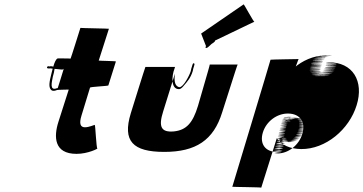

<svg xmlns="http://www.w3.org/2000/svg" viewBox="-20 -808 1667 881"><path d="M215.1 -504C211.1 -504 209.1 -504 205.8 -503C202.8 -503 201 -507 197.5 -502C191 -494 202.7 -493 208 -494H212C215 -494 218.7 -493 221.7 -493C215.8 -467 201.3 -423 208.8 -405C213.8 -392 222.3 -387 241.8 -395C247.7 -398 246.1 -406 240.2 -403C206.2 -390 218.1 -432 222.4 -456C226.1 -468 228.8 -480 230.4 -492H231.4C240.1 -491 252.8 -490 261.5 -489H266.5C269.5 -489 272.1 -491 272.7 -493C272.7 -493 242.5 -394 241.8 -395C241.1 -396 295.4 -397 295.4 -397L248.1 -249C226.3 -181 227.2 -102 331.2 -102C384.2 -102 431.8 -127 426.8 -127C421.8 -127 417.8 -235 414.8 -235C411.8 -235 389.5 -224 369.5 -224C348.5 -224 342.7 -241 353.7 -277L393.1 -406C394.3 -410 476.3 -413 477.2 -416C478.1 -419 510.9 -523 511.8 -526C512.4 -528 431.7 -529 433 -530L479.7 -676C481 -677 348.6 -679 348.9 -680C348.9 -680 304.5 -538 303.8 -539C303.1 -540 246.1 -540 245.1 -540C236.5 -538 229.7 -519 226.3 -508L224.5 -502C221.8 -503 218.1 -504 215.1 -504Z M902.9 -654 925.9 -595C924.6 -594 921.3 -593 922.7 -591C926.3 -580 943.4 -600 950.3 -606C954.2 -609 969.6 -617 966.2 -622C962 -628 948 -615 945.1 -612C942.2 -609 1150.4 -711 1147.5 -708C1144.5 -705 1099.5 -790 1097.9 -788C1096.6 -787 904.3 -655 902.9 -654ZM647.2 -501H783.2L781 -494C767 -458 764 -399 801 -399C810 -399 817.7 -408 822.6 -414C839.7 -434 854.6 -450 864.1 -481C865.9 -487 866.1 -491 866.7 -493L868.9 -500L870.7 -506C871.9 -510 873.1 -514 871.8 -516C865.6 -522 863.2 -511 861.7 -506L859.9 -500L857.7 -493C857.1 -491 856.9 -487 855.1 -481C849.2 -462 821.7 -408 803.7 -408C802.7 -408 800.7 -408 799 -409C779.2 -416 779.4 -446 782.7 -470L728.8 -297C705.8 -225 720.1 -200 777.7 -205C835.5 -211 864.6 -244 888.4 -322C888.4 -325 944.2 -511 942.5 -512H1070.5C1068.5 -512 1001.2 -295 999.6 -293C960.1 -164 877.9 -111 733.9 -111C589.9 -111 540.9 -160 580.1 -288C580.1 -288 646.2 -501 647.2 -501Z M1616.4 -325C1651 -435 1599.2 -524 1486.6 -522C1434 -520 1598.4 -518 1485.8 -516C1433.1 -514 1598.1 -514 1485.8 -513C1432.5 -512 1596.9 -510 1484.6 -509C1431.3 -508 1596 -507 1483.7 -506C1430.4 -505 1596.1 -504 1482.2 -501C1428.3 -498 1592.6 -496 1479.3 -495C1426 -494 1590.7 -493 1477.4 -492C1424.1 -491 1588.5 -489 1475.2 -488C1421.9 -487 1587.9 -487 1474.3 -485C1420.7 -483 1584.4 -482 1470.8 -480C1417.4 -479 1581.1 -478 1466.5 -476C1411.9 -474 1576.3 -472 1462 -471C1408.7 -470 1571.4 -469 1458.1 -468C1404.8 -467 1568.8 -467 1455.5 -466C1402.2 -465 1565.9 -464 1451.6 -463C1397.2 -462 1562.2 -462 1447.9 -461C1394.6 -460 1558.6 -460 1444.6 -460C1390.6 -460 1554.3 -459 1440.3 -459C1386.3 -459 1550.3 -459 1437.3 -459C1384.3 -459 1548.6 -460 1434.6 -460C1380.6 -460 1544.9 -461 1430.9 -461C1376.9 -461 1542.2 -462 1428.2 -462C1374.2 -462 1539.2 -462 1425.6 -463C1371.9 -464 1535.9 -464 1422.2 -465C1369.2 -465 1533.5 -466 1420.8 -467C1368.1 -468 1532.7 -470 1419.7 -470C1366.7 -470 1530.9 -474 1417.9 -474C1364.9 -474 1529.8 -477 1415.8 -477C1362.8 -477 1527.8 -480 1414.8 -480C1361.8 -480 1527.4 -482 1414.4 -482C1360.4 -482 1523.7 -483 1409.7 -483C1356.7 -483 1523.9 -487 1411.8 -490C1359.7 -493 1525.6 -496 1413.3 -498C1360.9 -500 1527.5 -502 1415.1 -504C1362.7 -506 1529.3 -508 1416.9 -510C1364.2 -511 1529.5 -512 1417.1 -514C1364.8 -516 1532 -520 1419 -520C1366 -520 1532.9 -523 1419.9 -523C1367.9 -523 1534.8 -526 1423.4 -528C1371.7 -529 1537 -530 1425.3 -531C1373.6 -532 1539 -533 1427.3 -534C1375.6 -535 1540.9 -536 1429.2 -537C1377.5 -538 1543.8 -539 1432.1 -540C1381.4 -541 1546.7 -542 1436 -543C1385.3 -544 1551.6 -545 1440.9 -546C1389.2 -547 1556.2 -547 1445.5 -548C1394.8 -549 1560.8 -549 1450.2 -550C1398.2 -550 1565.5 -551 1453.5 -551C1402.5 -551 1568.8 -552 1457.8 -552C1406.8 -552 1573.1 -553 1462.1 -553C1409.1 -553 1579.4 -554 1466.4 -554C1414.4 -554 1580.1 -553 1469.1 -553C1418.1 -553 1366.7 -529 1329.9 -497L1333.3 -495C1335 -494 1349.5 -538 1350.2 -537C1350.2 -537 1220.6 -535 1221.3 -534C1222 -533 1046.3 48 1046 49C1046.7 50 1178.4 51 1178.8 53L1250.2 -174C1272.4 -142 1310.2 -125 1361.9 -124C1474.6 -123 1582.4 -214 1616.4 -325ZM1367.6 -195C1352.1 -141 1301.5 -103 1252.8 -104C1205.1 -105 1305.7 -107 1255.7 -107C1205.7 -107 1306.3 -109 1256.3 -109C1207.3 -109 1308.2 -112 1258.9 -114C1210.5 -116 1311.1 -118 1261.7 -120C1213.3 -122 1313.2 -125 1264.1 -128C1215.1 -131 1316.7 -133 1267.6 -136C1218.5 -139 1318.4 -142 1269.3 -145C1219.9 -147 1321.9 -150 1271.8 -153C1222.7 -156 1322.3 -158 1272.9 -160C1223.8 -163 1324.4 -165 1275.1 -167C1225.7 -169 1327.2 -174 1276.2 -174C1226.2 -174 1327.1 -177 1277.1 -177C1228.1 -177 1328.1 -177 1278.1 -177C1228.8 -176 1329.5 -175 1279.2 -174C1229.9 -173 1330.6 -172 1280.3 -171C1231 -170 1331.4 -168 1282.1 -167C1233.4 -165 1334.1 -164 1285.8 -163C1237.5 -162 1338.5 -162 1289.2 -161C1241.2 -161 1341.9 -160 1292.6 -159C1244.6 -159 1345.3 -158 1296.3 -158C1246.3 -158 1350 -157 1300 -157C1252 -157 1353.7 -156 1304.7 -156C1256.7 -156 1357.7 -156 1309.7 -156C1259.7 -156 1364 -157 1314 -157C1266 -157 1368.6 -159 1319.6 -159C1269.6 -159 1374.5 -162 1324.5 -162C1276.5 -162 1377.8 -163 1329.1 -164C1281.4 -165 1383.1 -167 1334.4 -168C1285.7 -169 1386.3 -171 1337.6 -172C1288.9 -173 1391.2 -174 1342.8 -176C1295.4 -178 1396 -180 1347.6 -182C1299.3 -184 1400.9 -186 1351.5 -188C1303.1 -190 1404.4 -191 1354.7 -192C1306 -193 1405.6 -195 1355.9 -196C1307.2 -197 1407.2 -197 1357.5 -198C1308.8 -199 1409.8 -202 1360.7 -205C1312.6 -208 1412.5 -211 1362.8 -212C1313.1 -213 1413.4 -214 1363.7 -215C1314 -216 1414.6 -218 1365 -219C1315.3 -220 1415.9 -222 1365.5 -224C1316.1 -226 1417.3 -230 1366.3 -230C1316.3 -230 1415.8 -235 1365.8 -235C1315.8 -235 1416.8 -238 1366.1 -239C1316.4 -240 1417 -242 1366.3 -243C1316.6 -244 1416.2 -246 1365.8 -248C1315.4 -250 1415 -252 1364.7 -254C1314.3 -256 1413.6 -257 1361.9 -258C1311.2 -259 1410.5 -260 1358.8 -261C1308.1 -262 1405.4 -263 1353.7 -264C1303 -265 1401 -265 1349.3 -266C1297.6 -267 1395.6 -267 1343.6 -267C1291.9 -268 1389.9 -268 1337.9 -268C1286.9 -268 1384.9 -268 1332.9 -268C1281.6 -267 1380.3 -266 1328.3 -266C1277.3 -266 1375.3 -266 1324 -265C1273 -265 1370.7 -264 1318.4 -263C1267.1 -262 1365.1 -262 1314.1 -262C1262.8 -261 1361.5 -260 1309.2 -259C1257.9 -258 1355.9 -258 1303.6 -257C1252.3 -256 1349 -252 1297 -252C1247 -252 1345.7 -251 1295.7 -251C1245.7 -251 1346 -252 1296 -252C1246 -252 1347 -255 1297 -255C1248 -255 1348.3 -256 1298.6 -257C1249.9 -258 1350.5 -260 1300.8 -261C1252.1 -262 1353 -265 1303 -265C1253 -265 1353.6 -267 1303.6 -267C1254.6 -267 1354.2 -269 1303.5 -270C1253.9 -271 1353.2 -272 1301.2 -272C1250.2 -272 1349.2 -272 1297.9 -271C1246.5 -270 1344.9 -268 1294.9 -268C1244.9 -268 1344.3 -266 1294.3 -266C1244.3 -266 1342.7 -264 1292.4 -263C1242.1 -262 1341.8 -261 1290.5 -260C1239.9 -258 1338.3 -256 1288.3 -256C1238.3 -256 1337 -252 1287 -252C1237 -252 1335.8 -248 1285.8 -248C1236.8 -248 1335.3 -243 1285.3 -243C1235.3 -243 1334.4 -240 1284.4 -240C1234.4 -240 1333.2 -236 1283.2 -236C1234.2 -236 1332.5 -234 1282.2 -233C1233.2 -233 1331.6 -231 1281.6 -231C1230.6 -231 1329.1 -226 1280.1 -226C1230.1 -226 1329.8 -225 1279.8 -225C1230.8 -225 1328.9 -222 1278.3 -220C1228.6 -218 1328.3 -217 1277.7 -215C1228.4 -214 1326.5 -211 1275.9 -209C1226.3 -207 1325 -206 1274.1 -203C1224.5 -201 1323.5 -198 1272.6 -195C1222.7 -192 1321.8 -189 1271.2 -187C1221.6 -185 1319.9 -183 1269.3 -181C1219.7 -179 1318.1 -177 1267.2 -174C1216.3 -171 1316.7 -169 1266.1 -167C1216.4 -165 1314.8 -163 1263.9 -160C1214.3 -158 1313.4 -155 1262.8 -153C1212.6 -149 1310.6 -146 1260 -144C1210.4 -142 1309.5 -139 1258.6 -136C1207.7 -133 1306.1 -131 1255.1 -128C1204.2 -125 1303.6 -123 1253 -121C1202.4 -119 1300.8 -117 1250.2 -115C1199.5 -113 1298.9 -111 1248.9 -111C1198.9 -111 1169.9 -147 1186.1 -200C1201.7 -251 1251.1 -288 1302.7 -287C1357.4 -286 1382.8 -248 1367.6 -195Z"/></svg>

Font: Hussar Wojna
Style: 3Obl
Weight: 400
Designer: Robert Jablonski
Foundry: Cannot Into Space Fonts
Version: Version 1.01